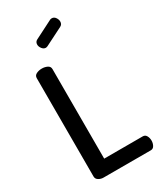

<svg xmlns="http://www.w3.org/2000/svg" viewBox="-235 -1038 944 1120"><g transform="rotate(-30 237.5 -478.0)"><path d="M113 0Q96 0 81 -9Q66 -18 66 -35V-697Q66 -715 82.5 -723Q99 -731 119 -731Q139 -731 155.5 -723Q172 -715 172 -697V-94H432Q448 -94 456 -79.5Q464 -65 464 -47Q464 -30 456 -15Q448 0 432 0ZM201 -824Q187 -824 176.5 -837.5Q166 -851 166 -865Q166 -883 181 -891L305 -954Q311 -956 316 -956Q331 -956 340.5 -942.5Q350 -929 350 -915Q350 -896 334 -888L213 -827Q210 -826 207 -825Q204 -824 201 -824Z"/></g></svg>

Font: Dosis ExtraLight SemiBold
Style: Regular
Weight: 600
Version: Version 3.001; ttfautohint (v1.8.2)